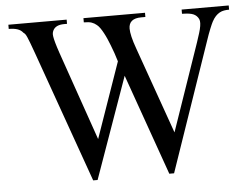

<svg xmlns="http://www.w3.org/2000/svg" viewBox="-49 -724 1044 801"><g transform="rotate(-5 472.5 -323.0)"><path d="M936.5 -644.5Q925.3 -644.5 915.3 -642.8Q905.3 -641.1 896.5 -636.2Q887.7 -631.3 879.6 -622.8Q871.6 -614.3 864.3 -600.6Q859.9 -592.3 851.6 -572Q843.3 -551.8 832.5 -519.5L648.4 15.6H628.4L478.5 -407.7L328.1 15.6H309.6L113.8 -535.2Q104 -562.5 97.9 -578.6Q91.8 -594.7 87.9 -603.5Q84 -612.3 80.8 -616.5Q77.6 -620.6 73.2 -623.5Q64.5 -634.8 50 -639.6Q35.6 -644.5 13.7 -644.5V-662.1H257.8V-644.5H246.1Q210.4 -644.5 199.2 -622.6Q196.8 -617.7 195.6 -612.3Q194.3 -606.9 195.8 -596.9Q197.3 -586.9 201.9 -570.3Q206.5 -553.7 215.8 -526.4L345.2 -154.3L455.6 -470.2Q444.8 -506.8 432.1 -538.6Q426.8 -552.2 420.9 -565.9Q415 -579.6 408.4 -591.8Q401.9 -604 395.3 -613.5Q388.7 -623 381.8 -628.4Q372.1 -636.7 360.6 -640.6Q349.1 -644.5 328.1 -644.5V-662.1H585.9V-644.5H568.8Q516.1 -644.5 516.1 -601.6Q516.1 -588.4 521 -567.1Q525.9 -545.9 537.1 -515.1L665 -154.3L791 -519.5Q798.3 -541.5 803.5 -558.1Q808.6 -574.7 810.5 -586.9Q812.5 -599.1 811.3 -607.9Q810.1 -616.7 804.7 -623.5Q795.4 -636.2 778.8 -640.4Q762.2 -644.5 739.3 -644.5V-662.1H936.5Z"/></g></svg>

Font: Doulos SIL CyrE
Style: Regular
Weight: 400
Designer: Walt Agee, Victor Gaultney, Peter Martin, Debbi Hosken, Becca Hirsbrunner
Foundry: SIL International
Version: Version 5.000